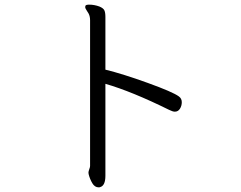

<svg xmlns="http://www.w3.org/2000/svg" viewBox="-20 -746 1040 827"><path d="M362 -687Q359 -693 353 -701.5Q347 -710 347 -716Q347 -719 348 -721Q350 -726 364 -726Q386 -726 408 -718Q425 -711 429.5 -701.5Q434 -692 434 -673V-446Q508 -428 616 -389Q724 -350 750 -331Q763 -322 763 -306Q763 -290 755 -277.5Q747 -265 733 -265Q724 -265 708 -273Q548 -352 434 -385V11Q434 54 411 60Q409 61 405 61Q388 61 377.5 43Q367 25 362 5Q361 2 361 -2Q361 -8 364.5 -17Q368 -26 368 -31V-659Q368 -675 362 -687Z"/></svg>

Font: Iansui
Style: Regular
Weight: 400
Designer: But Ko / Fontworks Inc.
Foundry: zi-hi.com / Fontworks Inc.
Version: Version 1.002